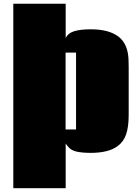

<svg xmlns="http://www.w3.org/2000/svg" viewBox="-20 -802 738 1022"><path d="M329.1 -112.8H384.8V-522H329.1ZM329.6 -599.1Q342.8 -626.5 376.2 -636.2Q409.7 -646 462.9 -646Q558.6 -646 609.6 -607.9Q660.6 -569.8 664.1 -485.8Q665 -455.6 665 -443.4V-190.4Q665 -127.9 651.6 -87.6Q638.2 -47.4 605 -23.4Q556.6 11.7 462.9 11.7Q417 11.7 387.2 4.9Q357.4 -2 342.3 -21.5Q340.3 -23.9 335.9 -29.5Q331.5 -35.2 329.6 -38.1V199.7H50.8V-782.2H329.6Z"/></svg>

Font: Coda
Style: Heavy
Weight: 800
Version: Version 2.000; ttfautohint (v0.8) -r 50 -G 200 -x